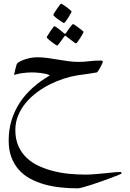

<svg xmlns="http://www.w3.org/2000/svg" viewBox="-20 -569 718 1058"><path d="M649.9 386.7Q649.9 388.2 634 394.8Q618.2 401.4 594 410.4Q569.8 419.4 540.5 429.9Q511.2 440.4 484.4 449Q457.5 457.5 437 463.1Q416.5 468.8 409.2 468.8Q361.3 468.8 314.7 463.9Q268.1 459 225.8 447.3Q183.6 435.5 147.2 416Q110.8 396.5 84.5 367.2Q58.1 337.9 43 298.1Q27.8 258.3 27.8 205.6Q27.8 145.5 43.9 93Q60.1 40.5 89.6 -4.2Q119.1 -48.8 161.1 -86.2Q203.1 -123.5 254.4 -153.3Q247.1 -158.7 232.7 -161.9Q218.3 -165 202.9 -167Q187.5 -168.9 174.1 -169.4Q160.6 -169.9 154.8 -169.9Q132.8 -169.9 105.7 -166.5Q78.6 -163.1 58.1 -155.8Q58.1 -158.2 59.6 -166Q61 -173.8 63.5 -183.3Q65.9 -192.9 68.1 -201.4Q70.3 -210 71.8 -213.9Q72.3 -219.2 82.8 -226.1Q93.3 -232.9 109.4 -239Q125.5 -245.1 145.3 -249.3Q165 -253.4 185.1 -253.4Q213.4 -253.4 241.7 -249.5Q270 -245.6 298.8 -240.7Q327.6 -235.8 356 -231.9Q384.3 -228 412.6 -228Q442.4 -228 472.2 -231.7Q502 -235.4 535.2 -235.4Q539.1 -235.4 542.7 -234.4Q546.4 -233.4 546.4 -228Q546.4 -225.6 542 -216.3Q537.6 -207 532 -196.5Q526.4 -186 521 -178Q515.6 -169.9 513.7 -169.9Q491.7 -166 461.2 -161.6Q430.7 -157.2 402.8 -153.3Q370.1 -147.9 332 -135.7Q293.9 -123.5 256.1 -104.7Q218.3 -85.9 183.8 -60.3Q149.4 -34.7 122.8 -2.9Q96.2 28.8 80.3 66.7Q64.5 104.5 64.5 147.5Q64.5 197.8 81.3 235.6Q98.1 273.4 127 300.8Q155.8 328.1 194.3 345.7Q232.9 363.3 275.6 374Q318.4 384.8 363.3 388.9Q408.2 393.1 449.7 393.1Q473.6 393.1 501.5 390.9Q529.3 388.7 555.7 386Q582 383.3 605 381.1Q627.9 378.9 642.6 378.9Q649.9 378.9 649.9 386.7ZM374.5 -505.4Q374.5 -502.9 368.7 -492.7Q362.8 -482.4 355.7 -470.9Q348.6 -459.5 341.6 -450.7Q334.5 -441.9 332 -441.9Q330.6 -441.9 321.3 -448Q312 -454.1 301.3 -461.7Q290.5 -469.2 282.2 -476.8Q273.9 -484.4 273.9 -486.8Q273.9 -489.3 280 -499.3Q286.1 -509.3 293.9 -520.3Q301.8 -531.2 308.3 -540Q314.9 -548.8 316.4 -548.8Q318.8 -548.8 328.6 -542.7Q338.4 -536.6 348.4 -528.8Q358.4 -521 366.5 -513.9Q374.5 -506.8 374.5 -505.4ZM440.4 -393.6Q440.4 -391.1 434.6 -380.6Q428.7 -370.1 421.6 -358.9Q414.6 -347.7 407.7 -338.6Q400.9 -329.6 398.4 -329.6Q397 -329.6 388.2 -335.7Q379.4 -341.8 370.1 -349.6Q358.4 -357.9 344.2 -369.6Q341.8 -372.1 338.9 -372.1Q336.9 -372.1 334.5 -368.2Q324.2 -354 316.4 -343.3L303.2 -325.7Q297.4 -317.9 295.4 -317.9Q293.5 -317.9 283.9 -324Q274.4 -330.1 264.2 -338.1Q253.9 -346.2 245.6 -353.8Q237.3 -361.3 237.3 -362.8Q237.3 -364.7 243.4 -374.8Q249.5 -384.8 256.8 -395.8Q264.2 -406.7 271 -415.8Q277.8 -424.8 279.3 -424.8Q282.7 -424.8 291.3 -418.7Q299.8 -412.6 308.6 -405.8Q319.3 -397.5 332 -386.2Q336.4 -382.8 338.4 -382.8Q340.3 -382.8 344.2 -387.7Q353 -401.4 360.8 -412.1Q368.2 -420.9 374.3 -428.7Q380.4 -436.5 382.3 -436.5Q384.3 -436.5 393.6 -430.4Q402.8 -424.3 413.1 -416.5Q423.3 -408.7 431.9 -401.9Q440.4 -395 440.4 -393.6Z"/></svg>

Font: Accordance
Style: Italic
Weight: 400
Italic angle: -11°
Version: Version 1.2 (build January 31, 2020) Miklal Software Solutio